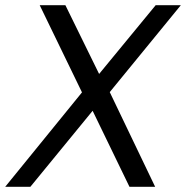

<svg xmlns="http://www.w3.org/2000/svg" viewBox="-59 -720 717 740"><path d="M-39 0 257 -364 94 -700H193L323 -435L541 -700H638L364 -365L539 0H440L298 -293L58 0Z"/></svg>

Font: CommitMono
Style: Italic
Weight: 400
Monospace: yes
Designer: Eigil Nikolajsen
Foundry: Eigil Nikolajsen
Version: Version 1.143